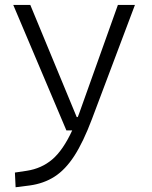

<svg xmlns="http://www.w3.org/2000/svg" viewBox="-20 -538 626 792"><path d="M44.4 234.4 41.5 173.8 90.3 166.5Q151.4 157.2 195.8 119.4Q240.2 81.5 277.8 0H253.9L34.7 -517.6H105L296.4 -55.2H300.8Q303.7 -62.5 306.6 -70.3L466.3 -517.6H536.6L358.9 -45.9Q323.7 47.4 286.9 104.5Q250 161.6 205.3 190.4Q160.6 219.2 102.1 227.1Z"/></svg>

Font: CaskaydiaMono NF Light
Style: Regular
Weight: 300
Designer: Aaron Bell
Foundry: Saja Typeworks
Version: Version 2111.001; ttfautohint (v1.8.4);Nerd Fonts 3.1.1